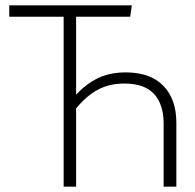

<svg xmlns="http://www.w3.org/2000/svg" viewBox="-20 -704 735 724"><path d="M645 -241V0H597V-239Q597 -310 561 -349.5Q525 -389 449 -389Q393 -389 349.5 -366Q306 -343 267 -295V0H220V-641H15V-684H477L471 -641H267V-347Q305 -388 350 -409.5Q395 -431 454 -431Q547 -431 596 -380.5Q645 -330 645 -241Z"/></svg>

Font: FiraGO ExtraLight
Style: Regular
Weight: 200
Designer: bBox Type
Foundry: bBox Type GmbH
Version: Version 1.001